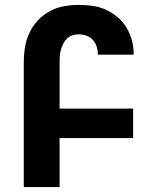

<svg xmlns="http://www.w3.org/2000/svg" viewBox="-20 -763 640 783"><path d="M77 0V-509Q77 -540 82 -570.5Q87 -601 100 -629Q113 -657 134 -679.5Q155 -702 182.5 -717Q210 -732 240.5 -737.5Q271 -743 301 -743Q329 -743 357.5 -739Q386 -735 411.5 -723.5Q437 -712 459 -693.5Q481 -675 495.5 -651Q510 -627 517.5 -599.5Q525 -572 525 -544V-540H379V-542Q379 -558 374 -573.5Q369 -589 358.5 -600.5Q348 -612 332.5 -617.5Q317 -623 301 -623Q288 -623 275.5 -619Q263 -615 253.5 -606Q244 -597 238 -585Q232 -573 228.5 -560.5Q225 -548 224 -535Q223 -522 223 -509V-320H523V-200H223V0Z"/></svg>

Font: Iosevka Heavy Extended
Style: Regular
Weight: 900
Width: 7
Monospace: yes
Designer: Belleve Invis
Foundry: Belleve Invis
Version: Version 32.5.0; ttfautohint (v1.8.4)